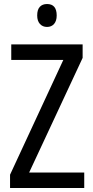

<svg xmlns="http://www.w3.org/2000/svg" viewBox="-20 -986 464 955"><path d="M399 -51H30V-117L295 -688H36V-765H391V-698L125 -128H399ZM214 -966Q262 -966 262 -909Q262 -882 249 -867Q236 -852 214 -852Q192 -852 178.5 -867Q165 -882 165 -909Q165 -938 178 -952Q191 -966 214 -966Z"/></svg>

Font: Noto Sans Tamil UI Condensed
Style: Regular
Weight: 400
Width: 3
Designer: Jelle Bosma - Monotype Design Team
Foundry: Monotype Imaging Inc.
Version: Version 2.004; ttfautohint (v1.8.4.7-5d5b)